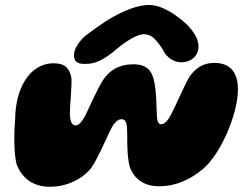

<svg xmlns="http://www.w3.org/2000/svg" viewBox="-20 -728 954 754"><path d="M312.5 -477C338 -477 356.5 -481 384 -496C402 -506.5 420 -519.5 436.5 -534C472 -564 517 -593.5 544.5 -593.5C569 -593.5 583.5 -582.5 604 -555.5C612 -546 620 -533 627 -519.5C642.5 -497 667.5 -483.5 692 -483.5C731.5 -483.5 759.5 -509 759.5 -546C759.5 -588.5 717 -635 677 -662C644 -687.5 602.5 -708.5 565.5 -708.5C521 -708.5 463.5 -687 396 -645C371.5 -629 350.5 -613.5 322.5 -593C294.5 -573 270.5 -536 270.5 -513C270.5 -485.5 283.5 -477 312.5 -477ZM176.5 5.5C247.5 5.5 308.5 -29.5 339 -69.5C363 -104 394 -176.5 410.5 -210.5C421.5 -234.5 436.5 -260 458 -260C476 -260 479.5 -238.5 479.5 -205C479.5 -153 480 -111 489.5 -72.5C504 -33 537.5 3.5 604.5 3.5C671 3.5 729.5 -23.5 780 -67C851 -129.5 914.5 -285 914.5 -376.5C914.5 -454 874.5 -481 822 -481C775.5 -481 746.5 -459 723 -425C699.5 -383 671 -315 655 -284.5C641.5 -259 629.5 -240 612 -240C598.5 -240 596 -260.5 595.5 -287C594.5 -314.5 594 -362.5 587 -401C578.5 -448 559.5 -475.5 503.5 -475.5C445 -475.5 412.5 -451 388.5 -419.5C361.5 -378 336 -318 317 -278.5C305.5 -255 291 -235.5 277 -235.5C261 -235.5 255 -254.5 254.5 -279C254 -315.5 264.5 -403.5 259.5 -427C252 -456.5 238.5 -479.5 191 -479.5C93.5 -479.5 40.5 -376.5 39.5 -261C35 -210 33.5 -127 45.5 -82C65.5 -32 105.5 5.5 176.5 5.5Z"/></svg>

Font: Gluten
Style: Bold Italic
Weight: 700
Italic angle: -13°
Designer: Tyler Finck
Foundry: Etcetera Type Company
Version: Version 0.920